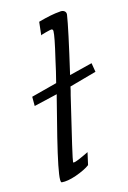

<svg xmlns="http://www.w3.org/2000/svg" viewBox="-102 -682 496 742"><g transform="rotate(-15 145.5 -311.0)"><path d="M26 -340 129 -367Q133 -382 140 -411.5Q147 -441 150 -456Q171 -544 171 -564Q171 -572 164 -572Q161 -572 141.5 -567Q122 -562 121 -560L127 -613Q181 -628 213 -630Q224 -632 231.5 -627Q239 -622 238 -612Q230 -559 189 -383L281 -406L287 -370L179 -340Q178 -335 175.5 -324Q173 -313 171 -307Q112 -62 113 -55Q113 -53 116 -53Q126 -53 177 -78L166 -29Q148 -15 109 -1Q74 11 51 9Q47 9 47 -3Q47 -34 79 -164Q85 -189 98 -239Q111 -289 117 -314Q118 -317 120 -325L26 -303Z"/></g></svg>

Font: GFS Neohellenic Rg
Style: Italic
Weight: 400
Italic angle: -12°
Designer: Takis Katsoulidis and George D. Matthiopoulos
Foundry: Takis Katsoulidis and George D. Matthiopoulos
Version: Version 1.0